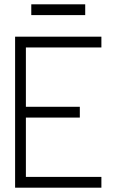

<svg xmlns="http://www.w3.org/2000/svg" viewBox="-20 -870 540 890"><path d="M450 -700H50V0H450V-50H100V-325H350V-375H100V-650H450ZM125 -800H375V-850H125Z"/></svg>

Font: LS-VG5000 Light
Style: Regular
Weight: 400
Designer: Justin Bihan, 2021
Foundry: Justin Bihan, 2021
Version: Version 1.000;Glyphs 3.1.2 (3151)